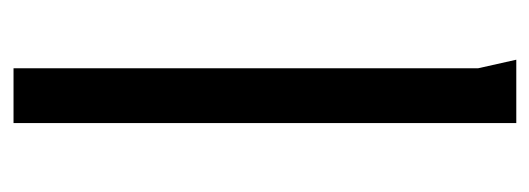

<svg xmlns="http://www.w3.org/2000/svg" viewBox="-276 -526 802 291"><g transform="rotate(90 125.5 -381.0)"><path d="M84 -704 71 -762H167V0H84Z"/></g></svg>

Font: Rosario
Style: Regular
Weight: 400
Designer: Hector Gatti
Foundry: Omnibus-Type
Version: Version 1.002